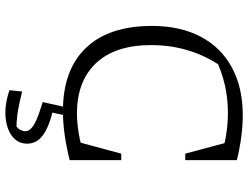

<svg xmlns="http://www.w3.org/2000/svg" viewBox="-124 -575 919 711"><g transform="rotate(90 335.5 -219.5)"><path d="M392 7Q239 7 157.5 -78Q76 -163 76 -323Q76 -427 115.5 -502.5Q155 -578 229.5 -618.5Q304 -659 407 -659Q444 -659 486.5 -653.5Q529 -648 573 -637L559 -579Q519 -591 478.5 -597.5Q438 -604 398 -604Q346 -604 296.5 -593Q247 -582 199 -559L226 -580Q187 -523 167 -458Q147 -393 147 -319Q147 -187 213.5 -116Q280 -45 400 -45Q434 -45 473.5 -51.5Q513 -58 556 -72L573 -18Q473 7 392 7ZM497 -17 549 -209H573V-18ZM549 -446 498 -637H573V-446ZM314 205 319 158Q354 167 384.5 172.5Q415 178 448 179Q456 174 461 164.5Q466 155 466 146Q466 135 456 125Q446 115 422.5 104.5Q399 94 358 82L377 41Q448 57 480 80.5Q512 104 512 139Q512 174 484.5 195Q457 216 412 219.5Q367 223 314 205ZM379 -13H410L389 82H358Z"/></g></svg>

Font: Piazzolla 24pt Light
Style: Regular
Weight: 300
Designer: Juan Pablo del Peral
Foundry: Huerta Tipografica
Version: Version 2.005